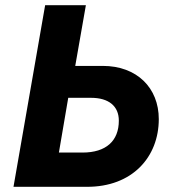

<svg xmlns="http://www.w3.org/2000/svg" viewBox="-20 -720 666 740"><path d="M32 0H314C490 1 592 -115 592 -261C592 -381 508 -466 376 -466H270L311 -700H154ZM207 -132 243 -343H331C399 -343 438 -311 438 -255C438 -177 389 -132 298 -132Z"/></svg>

Font: Fixel Display 20240404
Style: Bold Italic
Weight: 700
Italic angle: -10°
Designer: AlfaBravo + MacPaw
Foundry: Kyrylo Tkachov, Marchela Mozhyna, Serhii Makarenko, Maria Weinstein, Zakhar Kryvoshyya
Version: Version 1.211;Glyphs 3.2 (3225)